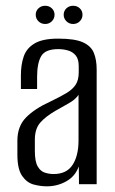

<svg xmlns="http://www.w3.org/2000/svg" viewBox="-20 -639 399 666"><path d="M142.6 7.3Q119.6 7.3 96.2 0.9Q72.8 -5.6 56.6 -29.1Q40.3 -52.6 40.3 -102.5V-150.8Q40.3 -201.2 70.5 -231.7Q100.6 -262.2 153.9 -286.4Q187.9 -302.8 209.7 -315.7Q231.4 -328.5 242.3 -344.9Q253.1 -361.4 253.1 -387.8V-409.1Q253.1 -433.5 243.1 -446.1Q233 -458.7 216.7 -463.7Q200.4 -468.6 182 -468.6Q137.1 -468.6 122.9 -444.3Q108.7 -420.1 108.7 -372.3V-330.3H52.5V-378Q52.5 -415 62.4 -443.5Q72.3 -472 100.3 -488.5Q128.2 -505 182 -505Q239.3 -505 267.7 -492.2Q296.1 -479.3 305.7 -455.2Q315.3 -431.2 315.3 -398.1V0H254L253.3 -61.8Q241.2 -27.6 210 -10.1Q178.9 7.3 142.6 7.3ZM165.6 -35.3Q211.1 -35.3 231.7 -67Q252.4 -98.6 252.4 -152.1V-310.1Q241.9 -294 218.8 -280.9Q195.8 -267.7 172.3 -254.6Q138.2 -234.8 119.6 -213.6Q100.9 -192.3 100.9 -154.4V-115.5Q100.9 -78.7 110.8 -61.7Q120.7 -44.6 136 -40Q151.2 -35.3 165.6 -35.3ZM136.7 -555.8Q122.9 -555.8 113.4 -565.2Q103.9 -574.6 103.9 -587.9Q103.9 -601.2 113.4 -610.1Q122.9 -619 136.7 -619Q150.4 -619 159.8 -610.1Q169.2 -601.2 169.2 -587.9Q169.2 -574.6 159.8 -565.2Q150.4 -555.8 136.7 -555.8ZM233.7 -555.8Q219.9 -555.8 210.4 -565.2Q200.9 -574.6 200.9 -587.9Q200.9 -601.2 210.4 -610.1Q219.9 -619 233.7 -619Q247.4 -619 256.8 -610.1Q266.2 -601.2 266.2 -587.9Q266.2 -574.6 256.8 -565.2Q247.4 -555.8 233.7 -555.8Z"/></svg>

Font: Alumni Sans SC Thin
Style: Regular
Weight: 100
Designer: Robert E. Leuschke
Foundry: Robert E. Leuschke
Version: Version 1.018